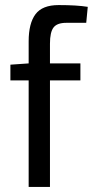

<svg xmlns="http://www.w3.org/2000/svg" viewBox="-20 -737 366 757"><path d="M320 -647H241Q205 -647 191 -628.5Q177 -610 177 -565V-487H297V-420H177V0H93V-420H21V-482L93 -487V-574Q93 -645 120 -681Q147 -717 211 -717Q283 -717 326 -710Z"/></svg>

Font: exo2condensed_r
Style: Regular
Weight: 400
Width: 3
Designer: Natanael Gama
Version: Version 1.001;PS 001.001;hotconv 1.0.70;makeotf.lib2.5.58329